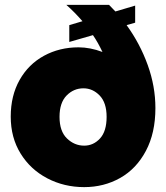

<svg xmlns="http://www.w3.org/2000/svg" viewBox="-20 -760 681 787"><path d="M499 -657Q554 -581 585.5 -493.5Q617 -406 617 -317Q617 -215 578 -141.5Q539 -68 472.5 -30.5Q406 7 325 7Q243 7 174 -29Q105 -65 64.5 -130.5Q24 -196 24 -282Q24 -368 60.5 -432.5Q97 -497 160.5 -531.5Q224 -566 302 -566Q349 -566 400 -547Q381 -587 361 -616L264 -588V-657L318 -673Q287 -709 252 -740H427L453 -713L534 -737V-667ZM325 -163Q363 -163 390 -192.5Q417 -222 417 -281Q417 -339 388.5 -368.5Q360 -398 322 -398Q282 -398 253 -368.5Q224 -339 224 -281Q224 -222 254.5 -192.5Q285 -163 325 -163Z"/></svg>

Font: DVN-Poppins ExtBd
Style: Regular
Weight: 800
Designer: Ninad Kale (Devanagari), Jonny Pinhorn (Latin)
Foundry: Indian Type Foundry
Version: 4.004